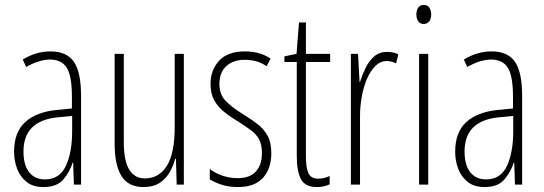

<svg xmlns="http://www.w3.org/2000/svg" viewBox="-20 -747 2201 777"><path d="M184 -539Q250 -539 279 -497Q308 -455 308 -359V0H279L276 -89H274Q262 -51 236 -20.5Q210 10 156 10Q114 10 88 -10.5Q62 -31 49.5 -63.5Q37 -96 37 -133Q37 -212 82 -253Q127 -294 210 -302L271 -308V-356Q271 -440 250 -473Q229 -506 182 -506Q163 -506 138.5 -499Q114 -492 86 -476L72 -506Q126 -539 184 -539ZM212 -272Q75 -258 75 -134Q75 -79 98 -50Q121 -21 162 -21Q221 -21 246.5 -75.5Q272 -130 272 -218V-278Z M724 -529V0H695L692 -104H689Q681 -75 666 -49Q651 -23 625.5 -6.5Q600 10 561 10Q500 10 472 -34Q444 -78 444 -165V-529H481V-174Q481 -96 503 -60.5Q525 -25 566 -25Q623 -25 655 -75.5Q687 -126 687 -233V-529Z M1078 -127Q1078 -64 1044 -27Q1010 10 943 10Q906 10 877 0.5Q848 -9 829 -21V-63Q851 -46 880.5 -36Q910 -26 942 -26Q991 -26 1015.5 -53Q1040 -80 1040 -128Q1040 -160 1029.5 -181Q1019 -202 998.5 -217.5Q978 -233 949 -252Q915 -272 888.5 -293Q862 -314 847 -341Q832 -368 832 -408Q832 -463 866.5 -501Q901 -539 971 -539Q1031 -539 1075 -510L1059 -479Q1022 -505 970 -505Q924 -505 896 -479.5Q868 -454 868 -407Q868 -366 891.5 -340.5Q915 -315 963 -285Q996 -265 1022 -245Q1048 -225 1063 -197.5Q1078 -170 1078 -127Z M1268 -24Q1281 -24 1293 -27Q1305 -30 1314 -35V-1Q1303 4 1290.5 7Q1278 10 1262 10Q1215 10 1198 -22Q1181 -54 1181 -116V-496H1131V-519L1180 -529L1190 -656H1218V-529H1316V-496H1218V-115Q1218 -69 1228 -46.5Q1238 -24 1268 -24Z M1546 -537Q1556 -537 1568.5 -535Q1581 -533 1592 -527L1583 -491Q1576 -494 1566 -497Q1556 -500 1545 -500Q1519 -500 1499 -480Q1479 -460 1465 -427.5Q1451 -395 1444 -355.5Q1437 -316 1437 -278V0H1400V-529H1429L1435 -416H1437Q1446 -444 1459.5 -472Q1473 -500 1494 -518.5Q1515 -537 1546 -537Z M1695 -727Q1711 -727 1718 -715.5Q1725 -704 1725 -689Q1725 -671 1717 -660.5Q1709 -650 1694 -650Q1680 -650 1672.5 -661Q1665 -672 1665 -688Q1665 -704 1672 -715.5Q1679 -727 1695 -727ZM1713 -529V0H1676V-529Z M1969 -539Q2035 -539 2064 -497Q2093 -455 2093 -359V0H2064L2061 -89H2059Q2047 -51 2021 -20.5Q1995 10 1941 10Q1899 10 1873 -10.5Q1847 -31 1834.5 -63.5Q1822 -96 1822 -133Q1822 -212 1867 -253Q1912 -294 1995 -302L2056 -308V-356Q2056 -440 2035 -473Q2014 -506 1967 -506Q1948 -506 1923.5 -499Q1899 -492 1871 -476L1857 -506Q1911 -539 1969 -539ZM1997 -272Q1860 -258 1860 -134Q1860 -79 1883 -50Q1906 -21 1947 -21Q2006 -21 2031.5 -75.5Q2057 -130 2057 -218V-278Z"/></svg>

Font: Noto Sans Tamil ExtraCondensed ExtraLight
Style: Regular
Weight: 200
Width: 2
Designer: Jelle Bosma - Monotype Design Team
Foundry: Monotype Imaging Inc.
Version: Version 2.004; ttfautohint (v1.8.4.7-5d5b)